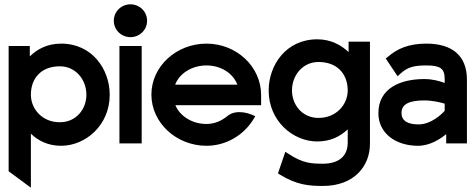

<svg xmlns="http://www.w3.org/2000/svg" viewBox="-20 -664 2206 889"><path d="M123 205V-45C156 -13 202 11 263 11C376 11 488 -84 488 -225C488 -342 408 -462 263 -462C201 -462 154 -438 118 -403V-451H20V129ZM257 -357C330 -357 380 -296 380 -225C380 -160 334 -98 257 -98C174 -98 123 -161 123 -225C123 -303 172 -357 257 -357Z M584 -492C626 -492 661 -525 661 -568C661 -611 626 -644 584 -644C542 -644 507 -611 507 -568C507 -525 542 -492 584 -492ZM636 0V-451H533V0Z M936 11C1027 11 1108 -38 1153 -111L1162 -126L1146 -133C1145 -133 1077 -164 1032 -126C1005 -104 973 -90 936 -90C870 -90 813 -126 792 -177H1189V-224C1189 -356 1075 -462 936 -462C797 -462 681 -357 681 -226C681 -95 797 11 936 11ZM936 -361C1003 -361 1059 -325 1079 -272H791C811 -324 868 -361 936 -361Z M1449 -9C1510 -9 1555 -32 1590 -65V-4C1590 59 1549 94 1475 94C1423 94 1382 92 1317 49L1301 39L1267 139L1277 145C1355 193 1412 197 1475 197C1621 197 1693 104 1693 2V-471H1594V-423C1559 -456 1511 -482 1449 -482C1304 -482 1224 -362 1224 -245C1224 -104 1336 -9 1449 -9ZM1455 -377C1540 -377 1590 -323 1590 -245C1590 -181 1538 -118 1455 -118C1378 -118 1332 -180 1332 -245C1332 -316 1382 -377 1455 -377Z M1915 11C1971 11 2018 -20 2046 -43V0H2142V-295C2142 -407 2073 -462 1954 -462C1871 -462 1819 -438 1776 -401L1766 -393L1821 -311L1834 -323C1867 -353 1896 -361 1954 -361C2018 -361 2039 -347 2039 -299V-280C2018 -288 1983 -298 1945 -298C1833 -298 1732 -255 1732 -140C1732 -47 1812 11 1915 11ZM1945 -199C1982 -199 2020 -190 2039 -184V-151C2027 -137 1977 -88 1918 -88C1867 -88 1839 -105 1839 -141C1839 -185 1881 -199 1945 -199Z"/></svg>

Font: Charger Pro
Style: Blk
Weight: 900
Designer: Jasper
Foundry: Cannot Into Space Fonts
Version: Version 1.09